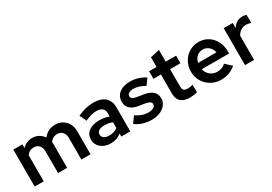

<svg xmlns="http://www.w3.org/2000/svg" viewBox="24 -1488 3274 2309"><g transform="rotate(-30 1660.5 -333.0)"><path d="M60 0V-513H186V-462Q214 -492 249 -507Q284 -522 324 -522Q374 -522 413 -499.5Q452 -477 478 -440Q508 -481 551 -501.5Q594 -522 646 -522Q688 -522 722.5 -507Q757 -492 782.5 -465Q808 -438 822 -401.5Q836 -365 836 -322V0H709V-301Q709 -346 687 -375.5Q665 -405 627 -411Q612 -414 595 -412Q569 -409 546.5 -395.5Q524 -382 509 -359Q510 -350 510.5 -340.5Q511 -331 511 -322V0H385V-301Q385 -352 358 -383Q331 -414 285 -414Q220 -414 186 -362V0Z M1114 9Q1074 9 1040 -2.5Q1006 -14 981 -35Q956 -56 942 -85Q928 -114 928 -149Q928 -221 983 -261.5Q1038 -302 1132 -302Q1201 -302 1263 -278V-321Q1263 -370 1234.5 -393Q1206 -416 1152 -416Q1118 -416 1081 -406Q1044 -396 997 -374Q986 -398 974.5 -421.5Q963 -445 952 -468Q1009 -494 1063 -508Q1117 -522 1173 -522Q1276 -522 1332 -473Q1388 -424 1388 -333V0H1263V-42Q1231 -15 1194.5 -3Q1158 9 1114 9ZM1048 -152Q1048 -119 1075 -100.5Q1102 -82 1147 -82Q1213 -82 1263 -119V-198Q1213 -219 1157 -219H1151Q1102 -219 1075 -200.5Q1048 -182 1048 -152Z M1462 -61Q1477 -82 1492.5 -103Q1508 -124 1523 -145Q1569 -114 1608.5 -100.5Q1648 -87 1689 -87Q1733 -87 1762 -102.5Q1791 -118 1791 -147Q1791 -165 1779 -175.5Q1767 -186 1746.5 -192.5Q1726 -199 1699 -203Q1672 -207 1641 -212L1628 -214Q1476 -238 1476 -360Q1476 -397 1491 -427Q1506 -457 1533 -478Q1560 -499 1598 -510Q1636 -521 1683 -521Q1792 -521 1890 -458Q1875 -437 1860 -416.5Q1845 -396 1829 -375Q1750 -425 1672 -425Q1634 -425 1611 -410.5Q1588 -396 1588 -371Q1588 -353 1598.5 -343Q1609 -333 1629 -326.5Q1649 -320 1677.5 -315.5Q1706 -311 1742 -305L1755 -303Q1831 -291 1870.5 -254.5Q1910 -218 1910 -158Q1910 -122 1893 -91.5Q1876 -61 1846.5 -38.5Q1817 -16 1777 -3Q1737 10 1691 10Q1622 10 1563 -8Q1504 -26 1462 -61Z M2049 -141V-408H1945V-513H2049V-648Q2081 -655 2112.5 -661.5Q2144 -668 2176 -676V-513H2320V-408H2176V-167Q2176 -129 2192 -114.5Q2208 -100 2246 -100Q2266 -100 2281.5 -102.5Q2297 -105 2317 -112V-7Q2296 0 2266.5 4Q2237 8 2216 8Q2135 8 2092 -29Q2049 -66 2049 -141Z M2853 -64Q2806 -26 2756.5 -8Q2707 10 2647 10Q2593 10 2544.5 -9.5Q2496 -29 2459 -64Q2422 -99 2400 -148Q2378 -197 2378 -256Q2378 -310 2397 -358Q2416 -406 2450 -442.5Q2484 -479 2531.5 -500Q2579 -521 2635 -521Q2688 -521 2734 -500.5Q2780 -480 2813.5 -443.5Q2847 -407 2866 -356Q2885 -305 2885 -245V-217H2506Q2511 -191 2524.5 -169Q2538 -147 2557.5 -131Q2577 -115 2601.5 -106Q2626 -97 2653 -97Q2687 -97 2717.5 -107.5Q2748 -118 2771 -141Q2791 -121 2812 -102.5Q2833 -84 2853 -64ZM2633 -417Q2583 -417 2549.5 -386Q2516 -355 2505 -305H2761Q2750 -354 2715.5 -385.5Q2681 -417 2633 -417Z M2981 0V-513H3107V-441Q3127 -476 3157 -497Q3187 -518 3225 -522Q3232 -523 3238 -523Q3244 -523 3250 -523Q3267 -522 3278 -520Q3289 -518 3300 -513V-402Q3286 -407 3269.5 -410Q3253 -413 3238 -415Q3233 -415 3227 -414.5Q3221 -414 3216 -413Q3180 -409 3152 -388.5Q3124 -368 3107 -335V0Z"/></g></svg>

Font: Rosa Sans SemiBold
Style: Regular
Weight: 600
Designer: Pentagram / MCKL
Foundry: Pentagram / MCKL
Version: Version 1.005;September 16, 2019;FontCreator 11.5.0.2425 64-